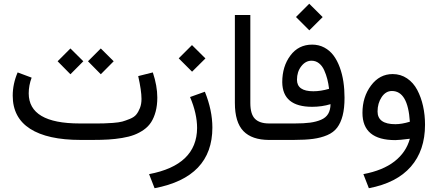

<svg xmlns="http://www.w3.org/2000/svg" viewBox="-20 -747 2337 1025"><path d="M476.1 0H410.2Q233.4 0 140.6 -59.6Q47.9 -119.1 47.9 -236.3Q47.9 -299.3 74.2 -360.4L148.9 -332.5Q133.3 -291 133.3 -248.5Q133.8 -87.9 405.3 -87.9H472.7Q510.7 -87.9 530 -88.1Q549.3 -88.4 582.5 -90.8Q615.7 -93.3 633.1 -98.1Q650.4 -103 673.3 -112.3Q696.3 -121.6 707.5 -135.5Q718.8 -149.4 727.1 -170.4Q735.4 -191.4 735.4 -218.8Q735.4 -262.7 717.8 -340.8L795.9 -360.4Q819.8 -288.1 819.8 -226.1Q819.8 -184.6 811 -151.6Q802.2 -118.7 787.1 -95Q772 -71.3 747.6 -54.2Q723.1 -37.1 696 -26.9Q668.9 -16.6 631.8 -10.5Q594.7 -4.4 558.6 -2.2Q522.5 0 476.1 0ZM449.7 -419.9 518.1 -488.3 586.9 -419.9 518.1 -350.6ZM287.6 -419.9 356 -488.3 424.8 -419.9 356 -350.6Z M934.1 -435.5 1004.9 -506.3 1076.7 -435.1 1005.4 -364.3ZM1073.7 -257.3Q1113.8 -158.2 1113.8 -65.9Q1113.8 199.2 805.2 257.8L775.9 182.6Q1030.8 134.3 1032.2 -63.5Q1032.2 -140.6 994.6 -229Z M1428.7 0H1416.5Q1325.2 0 1279.5 -47.1Q1233.9 -94.2 1233.9 -197.8V-667H1316.4V-197.3Q1316.4 -137.7 1341.1 -112.8Q1365.7 -87.9 1416.5 -87.9H1428.7Z M1560.1 -656.2 1630.9 -727.1 1702.6 -655.8 1631.3 -585ZM1744.6 -190.9Q1698.2 -176.8 1646.5 -176.8Q1488.3 -176.8 1486.8 -308.1Q1486.8 -392.6 1530.3 -450.7Q1573.7 -508.8 1646.5 -508.8Q1682.1 -508.8 1711.4 -493.2Q1740.7 -477.5 1760.5 -450.9Q1780.3 -424.3 1793.7 -387.9Q1807.1 -351.6 1813.2 -310.8Q1819.3 -270 1819.3 -225.6Q1819.3 -169.4 1809.3 -130.4Q1799.3 -91.3 1780 -65.7Q1760.7 -40 1727.1 -25.6Q1693.4 -11.2 1651.4 -5.6Q1609.4 0 1548.3 0H1409.2V-87.9H1553.7Q1602.5 -87.9 1635.5 -92.3Q1668.5 -96.7 1694.1 -107.7Q1719.7 -118.7 1731.9 -139.2Q1744.1 -159.7 1744.6 -190.9ZM1736.8 -272.9Q1733.4 -300.8 1727.3 -324.7Q1721.2 -348.6 1710.7 -372.1Q1700.2 -395.5 1682.9 -409.2Q1665.5 -422.9 1643.1 -422.9Q1611.3 -422.9 1588.4 -393.3Q1565.4 -363.8 1565.4 -321.3Q1565.4 -259.8 1652.8 -259.8Q1692.4 -259.8 1736.8 -272.9Z M2168 -6.3Q2110.4 1 2090.3 1Q1915 1 1915 -144.5Q1915 -229.5 1960.7 -290.5Q2006.3 -351.6 2076.2 -351.6Q2119.1 -351.6 2153.1 -328.6Q2187 -305.7 2207.5 -266.8Q2228 -228 2238.5 -180.7Q2249 -133.3 2249 -81.1Q2249 56.2 2173.3 142.8Q2097.7 229.5 1949.2 257.8L1919.9 182.6Q2023.9 163.1 2086.2 114.5Q2148.4 65.9 2168 -6.3ZM2168 -97.2Q2157.7 -261.2 2072.3 -261.2Q2039.1 -261.2 2017.3 -228.3Q1995.6 -195.3 1995.6 -151.9Q1995.6 -84 2090.8 -84Q2124.5 -84 2168 -97.2Z"/></svg>

Font: Vazir FD-WOL
Style: FD-WOL
Weight: 400
Foundry: Based on Dejavu fonts, by Saber Rastikerdar
Version: Version 26.0.0